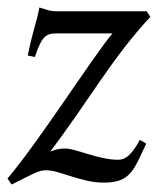

<svg xmlns="http://www.w3.org/2000/svg" viewBox="-22 -477 421 512"><path d="M101 -23C138 -23 193 10 255 10C327 10 335 -25 368 -94L351 -104C324 -54 306 -51 292 -51C241 -51 180 -81 152 -81C133 -81 124 -77 112 -73C214 -207 277 -323 379 -432L369 -447H131C107 -447 102 -452 83 -457C76 -418 68 -406 52 -329L71 -325C90 -383 102 -388 131 -388H278C227 -328 83 -101 -2 -1L9 15C66 -13 80 -23 101 -23Z"/></svg>

Font: Temporarium
Style: Italic
Weight: 400
Italic angle: -7°
Version: Version 1.1